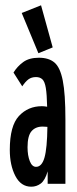

<svg xmlns="http://www.w3.org/2000/svg" viewBox="-20 -694 290 725"><path d="M98 11Q59 11 38 -29.5Q17 -70 17 -128Q17 -219 51.5 -256Q86 -293 138 -293Q147 -293 158 -291Q157 -338 153 -362Q149 -386 140 -394.5Q131 -403 116 -403Q99 -403 87.5 -394.5Q76 -386 64 -368L31 -420Q45 -443 67.5 -459.5Q90 -476 127 -476Q164 -476 185.5 -458Q207 -440 217 -390Q227 -340 227 -243V0H160V-47Q150 -13 134 -1Q118 11 98 11ZM84 -138Q84 -107 92.5 -85.5Q101 -64 116 -64Q138 -64 148 -99Q158 -134 159 -215Q151 -216 141 -216Q114 -216 99 -198.5Q84 -181 84 -138ZM125 -493 62 -645 135 -674 179 -515Z"/></svg>

Font: Inconsolata UltraCondensed Bold
Style: Regular
Weight: 700
Width: 1
Monospace: yes
Designer: Raph Levien, Cyreal, Brenton Simpson
Foundry: Raph Levien, Cyreal, Google
Version: Version 3.001; ttfautohint (v1.8.2.53-6de2)